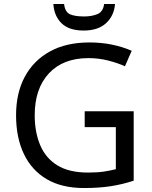

<svg xmlns="http://www.w3.org/2000/svg" viewBox="-20 -938 768 968"><path d="M407 -377H654V-27Q596 -8 537 1Q478 10 403 10Q292 10 216 -34.5Q140 -79 100.5 -161.5Q61 -244 61 -357Q61 -469 105 -551Q149 -633 231.5 -678.5Q314 -724 431 -724Q491 -724 544.5 -713Q598 -702 644 -682L610 -604Q572 -621 524.5 -633Q477 -645 426 -645Q298 -645 226.5 -568Q155 -491 155 -357Q155 -272 182.5 -206.5Q210 -141 269 -104.5Q328 -68 424 -68Q471 -68 504 -73Q537 -78 564 -85V-297H407ZM560 -918Q555 -858 514.5 -821Q474 -784 402 -784Q328 -784 290.5 -820.5Q253 -857 249 -918H303Q308 -877 333 -866Q358 -855 404 -855Q443 -855 471.5 -867Q500 -879 505 -918Z"/></svg>

Font: Noto Sans Tirhuta
Style: Regular
Weight: 400
Designer: Monotype Design Team
Foundry: Monotype Imaging Inc.
Version: Version 2.003; ttfautohint (v1.8.4.7-5d5b)